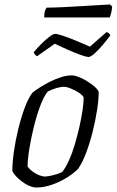

<svg xmlns="http://www.w3.org/2000/svg" viewBox="-20 -836 520 856"><path d="M143 0Q128 0 111.5 -7Q95 -14 79.5 -25.5Q64 -37 52 -49.5Q40 -62 35 -74Q35 -111 42 -160.5Q49 -210 61.5 -261Q74 -312 90 -355Q106 -398 124 -422Q137 -433 157.5 -446Q178 -459 202.5 -471.5Q227 -484 252.5 -492Q278 -500 300 -500Q313 -500 332 -492.5Q351 -485 370 -473Q389 -461 403 -448.5Q417 -436 420 -426Q420 -391 412.5 -343.5Q405 -296 392.5 -246.5Q380 -197 363.5 -153.5Q347 -110 328 -83Q306 -61 274.5 -42Q243 -23 208.5 -11.5Q174 0 143 0ZM180 -49Q188 -49 203.5 -52Q219 -55 234.5 -60Q250 -65 258 -70Q273 -89 287.5 -121Q302 -153 313.5 -192Q325 -231 334 -270.5Q343 -310 348 -344.5Q353 -379 353 -402Q347 -413 330.5 -423.5Q314 -434 295.5 -441.5Q277 -449 264 -449Q251 -449 232 -443.5Q213 -438 193 -428Q175 -406 159 -363Q143 -320 130.5 -269Q118 -218 110.5 -171Q103 -124 103 -93Q113 -80 127 -70Q141 -60 155.5 -54.5Q170 -49 180 -49ZM375 -582Q365 -582 338.5 -591.5Q312 -601 280.5 -615Q249 -629 224 -641L145 -585Q141 -587 136.5 -592.5Q132 -598 130 -603Q146 -622 164.5 -640.5Q183 -659 200 -672Q217 -685 226 -685Q236 -685 262.5 -676Q289 -667 321.5 -653.5Q354 -640 381 -628L455 -693Q463 -691 467 -686Q471 -681 472 -678Q456 -657 437 -634.5Q418 -612 401 -597Q384 -582 375 -582ZM177 -758Q177 -776 180.5 -787Q184 -798 188 -802Q217 -802 257.5 -804Q298 -806 340.5 -808.5Q383 -811 417.5 -813Q452 -815 470 -816L480 -807Q479 -791 475.5 -777.5Q472 -764 469 -758Z"/></svg>

Font: Texturina 12pt Thin
Style: Italic
Weight: 250
Italic angle: -11°
Designer: Guillermo Torres Carreño
Foundry: Omnibus-Type
Version: Version 1.002